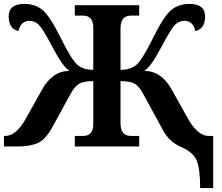

<svg xmlns="http://www.w3.org/2000/svg" viewBox="-20 -740 1122 970"><path d="M451.2 -600.1Q451.2 -661.1 399.9 -661.1H357.9V-713.9H683.1V-661.1H641.1Q588.9 -661.1 588.9 -596.2V-387.2Q638.7 -387.2 668.5 -411.9Q698.2 -436.5 753.4 -548.6Q808.6 -660.6 846.2 -690.4Q883.8 -720.2 937 -720.2Q1016.1 -720.2 1016.1 -657.2Q1016.1 -593.8 966.8 -583Q955.6 -634.8 911.1 -634.8Q885.3 -634.8 864.7 -615.2Q844.2 -595.7 793.5 -499.3Q742.7 -402.8 709 -381.8Q794.9 -381.8 847.2 -288.1L928.2 -143.1Q978.5 -53.2 1034.2 -53.2H1057.1V210H991.2Q991.2 113.8 973.9 71.5Q956.5 29.3 896.2 3.2Q835.9 -22.9 805.2 -79.1L702.1 -268.1Q680.2 -308.1 656.7 -319.1Q633.3 -330.1 588.9 -330.1V-118.2Q588.9 -53.2 641.1 -53.2H683.1V0H357.9V-53.2H399.9Q451.2 -53.2 451.2 -112.8V-330.1Q405.8 -330.1 382.8 -318.6Q359.9 -307.1 337.9 -268.1L243.2 -95.2Q210.9 -36.6 172.4 -18.3Q133.8 0 70.8 0H0V-53.2H5.9Q62.5 -53.2 111.8 -143.1L192.9 -288.1Q245.1 -381.8 331.1 -381.8Q297.4 -402.8 247.3 -498Q197.3 -593.3 176.8 -614Q156.2 -634.8 128.9 -634.8Q85.4 -634.8 73.2 -583Q23.9 -593.8 23.9 -657.2Q23.9 -720.2 103 -720.2Q156.2 -720.2 193.8 -690.4Q231.4 -660.6 286.6 -548.8Q341.8 -437 371.6 -412.1Q401.4 -387.2 451.2 -387.2ZM1040 0Z"/></svg>

Font: Droids
Style: b
Weight: 700
Foundry: Ascender Corporation
Version: Version 1.00 build 113